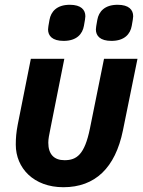

<svg xmlns="http://www.w3.org/2000/svg" viewBox="-20 -771 598 803"><path d="M246 -600C301 -600 325 -629 331 -663C335 -686 337 -696 337 -703C337 -730 319 -751 272 -751C217 -751 193 -722 187 -688C183 -665 181 -655 181 -648C181 -621 199 -600 246 -600ZM446 -600C501 -600 525 -629 531 -663C535 -686 537 -696 537 -703C537 -730 519 -751 472 -751C417 -751 393 -722 387 -688C383 -665 381 -655 381 -648C381 -621 399 -600 446 -600ZM249 -525H109L54 -249C48 -217 46 -194 46 -166C46 -68 121 12 245 12C378 12 462 -69 494 -225L555 -525H415L356 -233C334 -125 301 -101 250 -101C206 -101 182 -126 182 -174C182 -190 185 -204 192 -239Z"/></svg>

Font: Braiins Sans
Style: Bold Italic
Weight: 700
Italic angle: -11.31°
Designer: Mike Abbink, Paul van der Laan, Pieter van Rosmalen, Jiri Chlebus, Lubos Buracinsky
Foundry: Bold Monday, Sudetype
Version: Version 1.000;hotconv 1.0.109;makeotfexe 2.5.65596